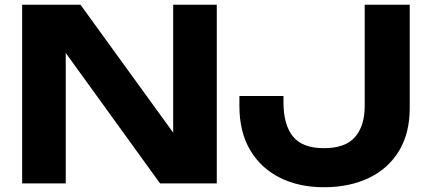

<svg xmlns="http://www.w3.org/2000/svg" viewBox="-20 -770 1804 806"><path d="M768 -129 707 -118V-750H890V0H652L195 -632L256 -643V0H73V-750H318ZM985 -367H1170V-340Q1170 -247 1209.5 -197.5Q1249 -148 1340 -148Q1430 -148 1470.5 -195Q1511 -242 1511 -325V-750H1700V-316Q1700 -211 1655 -136.5Q1610 -62 1528.5 -23Q1447 16 1340 16Q1234 16 1154 -24.5Q1074 -65 1029.5 -141Q985 -217 985 -325Z"/></svg>

Font: Unbounded SemiBold
Style: Regular
Weight: 600
Designer: Luke Prowse, Jean-Baptiste Morizot, Fátima Lázaro, Florian Runge
Foundry: NaN
Version: Version 1.700